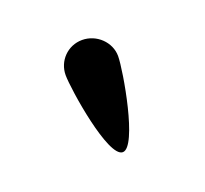

<svg xmlns="http://www.w3.org/2000/svg" viewBox="-52 -707 327 307"><g transform="rotate(-20 112.0 -553.5)"><path d="M157.2 -605C157.2 -628.9 136.2 -648.9 111.8 -648.9C86.9 -648.9 67.9 -628.9 67.9 -605C67.9 -581.1 86.9 -458 111.8 -458C136.2 -458 157.2 -581.1 157.2 -605Z"/></g></svg>

Font: Pierce
Style: Roman
Weight: 500
Version: Version 0.2.0